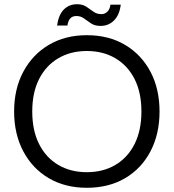

<svg xmlns="http://www.w3.org/2000/svg" viewBox="-20 -879 824 911"><path d="M392 12Q289 12 211.5 -33.5Q134 -79 90.5 -161Q47 -243 47 -350Q47 -457 90.5 -538.5Q134 -620 211.5 -666Q289 -712 392 -712Q496 -712 573.5 -666Q651 -620 694 -538.5Q737 -457 737 -350Q737 -243 694 -161Q651 -79 573.5 -33.5Q496 12 392 12ZM392 -62Q469 -62 527.5 -96.5Q586 -131 618.5 -195.5Q651 -260 651 -350Q651 -440 618.5 -504Q586 -568 527.5 -602.5Q469 -637 392 -637Q315 -637 256.5 -602.5Q198 -568 165.5 -504Q133 -440 133 -350Q133 -260 165.5 -195.5Q198 -131 256.5 -96.5Q315 -62 392 -62ZM457 -756Q430 -756 412 -768Q394 -780 378.5 -791.5Q363 -803 342 -803Q306 -803 300 -758H251Q258 -809 283 -834Q308 -859 346 -859Q372 -859 390 -847Q408 -835 423.5 -823.5Q439 -812 461 -812Q477 -812 489 -823Q501 -834 504 -857H553Q547 -808 521 -782Q495 -756 457 -756Z"/></svg>

Font: DeepMind Sans
Style: Regular
Weight: 400
Designer: Jonny Pinhorn / Modifications: Colophon Foundry
Foundry: Colophon Foundry
Version: Version 1.002; ttfautohint (v1.8.2)